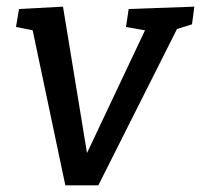

<svg xmlns="http://www.w3.org/2000/svg" viewBox="-20 -554 603 576"><path d="M176 2 78 -463 28 -473 37 -527 169 -534 241 -95 415 -463 358 -473 366 -527 563 -534 556 -481 511 -467 275 2Z"/></svg>

Font: Bitter Medium
Style: Italic
Weight: 500
Italic angle: -9°
Designer: Sol Matas, and Bitter project Authors
Foundry: Sol Matas
Version: Version 2.001